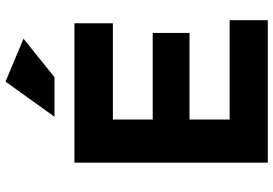

<svg xmlns="http://www.w3.org/2000/svg" viewBox="-167 -821 988 694"><g transform="rotate(-90 327.0 -474.0)"><path d="M590 -699V-560H242V-416H555V-283H242V-138H601V0H86V-699ZM395 -771H252L379 -948L534 -883Z"/></g></svg>

Font: Montserrat_am3
Style: Bold
Weight: 700
Designer: Julieta Ulanovsky
Foundry: Julieta Ulanovsky. Armenina letters added by Vahan Hovhannisyan
Version: Version 2.001